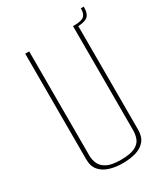

<svg xmlns="http://www.w3.org/2000/svg" viewBox="-170 -750 732 835"><g transform="rotate(-30 196.0 -332.5)"><path d="M196 5Q161 5 131.5 -4Q102 -13 84 -33.5Q66 -54 66 -89V-620H86V-97Q86 -75 95 -55.5Q104 -36 127.5 -24Q151 -12 196 -12Q244 -12 267.5 -24Q291 -36 298.5 -55.5Q306 -75 306 -97V-620H326V-89Q326 -54 309.5 -33.5Q293 -13 263.5 -4Q234 5 196 5ZM314 -608 312 -620Q350 -620 362.5 -632Q375 -644 374 -670H389Q389 -633 372 -620.5Q355 -608 314 -608Z"/></g></svg>

Font: Smooch Sans Thin
Style: Regular
Weight: 100
Designer: Robert E. Leuschke
Foundry: Robert E. Leuschke
Version: Version 1.010